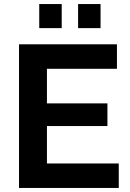

<svg xmlns="http://www.w3.org/2000/svg" viewBox="-20 -929 641 949"><path d="M567 -121V0H74V-710H558V-589H212V-418H511V-306H212V-121ZM174 -790V-909H285V-790ZM366 -909H477V-790H366Z"/></svg>

Font: YasnoRaleway
Style: Bold
Weight: 700
Designer: Matt McInerney, Pablo Impallari, Rodrigo Fuenzalida
Foundry: Matt McInerney, Pablo Impallari, Rodrigo Fuenzalida
Version: Version 4.026